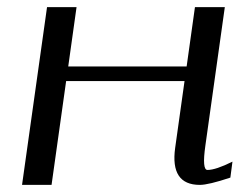

<svg xmlns="http://www.w3.org/2000/svg" viewBox="-20 -520 674 540"><path d="M472.7 -104.5 499 -292H166L125 0H42L112.3 -500H195.3L171.9 -333H504.9L528.3 -500H612.3L557.6 -110.4Q547.9 -42 563.5 -42Q586.9 -42 633.8 -65.4L627.9 -20.5Q566.4 0 542 0Q458 0 472.7 -104.5Z"/></svg>

Font: okolaks
Style: RegularItalic
Weight: 500
Italic angle: -8°
Version: Version 000.6.0